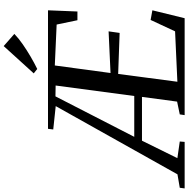

<svg xmlns="http://www.w3.org/2000/svg" viewBox="-96 -1014 1024 1044"><g transform="rotate(-90 416.0 -492.0)"><path d="M-86.5 0 -83 -26.5 -10 -39 361 -701 234 -714.5 237.5 -743H882L875.5 -583H828L804.5 -696L582 -706L541 -403L767.5 -413.5L759 -353.5L536 -361.5L493.5 -39.5L767.5 -52L829.5 -185L882 -175.5L839 0H312L316 -26.5L385.5 -41L411 -232H173L78 -39.5L168.5 -26.5L166.5 0ZM194 -274H416L473 -701.5L414 -702.5ZM563 -801.5 539 -820.5 687.5 -984 753.5 -926Q730 -903 697.5 -880.5Q665 -858 630 -837.5Q595 -817 563 -801.5Z"/></g></svg>

Font: Merriweather 96pt
Style: Italic
Weight: 400
Italic angle: -7.8°
Version: Version 2.101